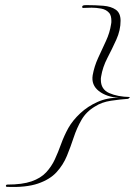

<svg xmlns="http://www.w3.org/2000/svg" viewBox="-20 -625 528 750"><path d="M6 105Q3 103 3 102Q3 96 9 96Q67 96 103 83.5Q139 71 160 48.5Q181 26 194 -2Q207 -30 218.5 -62Q230 -94 247 -125Q264 -155 293.5 -182.5Q323 -210 361.5 -227Q400 -244 444 -243Q396 -246 366 -269.5Q336 -293 342 -331Q348 -365 363 -398Q378 -431 393.5 -464Q409 -497 414 -531Q415 -535 415 -538Q415 -541 415 -545Q415 -553 413 -561.5Q411 -570 405 -576Q394 -588 375 -591.5Q356 -595 338 -595Q329 -595 320 -594.5Q311 -594 305 -594Q301 -594 301 -598Q301 -602 304.5 -603.5Q308 -605 318 -605Q353 -605 383.5 -602.5Q414 -600 432.5 -587Q451 -574 451 -544Q451 -507 434.5 -470.5Q418 -434 399.5 -398.5Q381 -363 375 -326Q374 -322 374 -319Q374 -316 374 -313Q374 -276 406.5 -261.5Q439 -247 488 -246L481 -239Q450 -237 413.5 -231.5Q377 -226 351 -209Q317 -189 298.5 -157Q280 -125 268 -88.5Q256 -52 241.5 -16.5Q227 19 201 47.5Q175 76 128.5 92Q82 108 6 105Z"/></svg>

Font: Waterfall
Style: Regular
Weight: 400
Designer: Robert E. Leuschke
Foundry: Robert E. Leuschke
Version: Version 1.010; ttfautohint (v1.8.3)